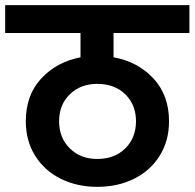

<svg xmlns="http://www.w3.org/2000/svg" viewBox="-41 -760 754 744"><path d="M399 -632V-538Q493 -521 553.5 -456Q614 -391 614 -290Q614 -214 577.5 -156Q541 -98 478 -67Q415 -36 336 -36Q258 -36 195 -67Q132 -98 95.5 -156Q59 -214 59 -290Q59 -391 118.5 -455.5Q178 -520 271 -538V-632H-21V-740H693V-632ZM486 -290Q486 -354 444.5 -394.5Q403 -435 336 -435Q271 -435 229.5 -394.5Q188 -354 188 -290Q188 -226 229.5 -185Q271 -144 336 -144Q403 -144 444.5 -185Q486 -226 486 -290Z"/></svg>

Font: MSTAGE SemiBold
Style: Regular
Weight: 600
Designer: Ninad Kale (Devanagari), Jonny Pinhorn (Latin)
Foundry: Indian Type Foundry
Version: 4.004